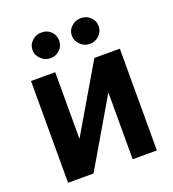

<svg xmlns="http://www.w3.org/2000/svg" viewBox="-138 -868 882 977"><g transform="rotate(-20 303.0 -379.5)"><path d="M544 -548V3H413V-359L201 3H63V-548H194V-187L406 -548ZM146 -644Q124 -665 124 -692Q124 -723 146 -742Q166 -762 197 -762Q228 -762 248 -742Q268 -723 268 -692Q268 -664 248 -644Q227 -623 197 -623Q167 -623 146 -644ZM359 -644Q337 -665 337 -692Q337 -723 359 -742Q379 -762 410 -762Q441 -762 461 -742Q482 -723 482 -692Q482 -665 461 -644Q440 -623 410 -623Q380 -623 359 -644Z"/></g></svg>

Font: Sinter Bold
Style: Regular
Weight: 700
Foundry: Adobe & rsms
Version: Version 1.000